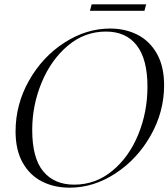

<svg xmlns="http://www.w3.org/2000/svg" viewBox="-20 -856 779 888"><path d="M52 -248Q52 -373 114 -483Q176 -593 277.5 -658.5Q379 -724 489 -724Q560 -724 616.5 -695Q673 -666 706 -607Q739 -548 739 -462Q739 -339 677 -229.5Q615 -120 514 -54Q413 12 302 12Q231 12 174.5 -16.5Q118 -45 85 -103.5Q52 -162 52 -248ZM323 -2Q422 -2 499.5 -66Q577 -130 619.5 -234Q662 -338 662 -455Q662 -582 612.5 -646Q563 -710 470 -710Q371 -710 293.5 -644.5Q216 -579 172.5 -474Q129 -369 129 -255Q129 -125 180 -63.5Q231 -2 323 -2ZM656 -836 648 -806H396L404 -836Z"/></svg>

Font: Nyght Serif Light Italic
Style: Regular
Weight: 300
Italic angle: -16°
Designer: Maksym Kobuzan
Version: Version 0.410